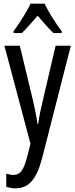

<svg xmlns="http://www.w3.org/2000/svg" viewBox="-20 -786 410 1046"><path d="M4 -537H88L161 -233Q167 -205 173.5 -174Q180 -143 184 -111H188Q195 -164 212 -233L283 -537H366L208 81Q186 163 152.5 201.5Q119 240 64 240Q52 240 40 238Q28 236 14 232V160Q24 163 34 165Q44 167 53 167Q82 167 98 144.5Q114 122 129 65L146 -3ZM223 -766Q239 -732 265 -690.5Q291 -649 316 -616V-606H271Q250 -626 229 -650Q208 -674 185 -700Q162 -674 139.5 -648.5Q117 -623 99 -606H54V-616Q81 -653 106.5 -693.5Q132 -734 146 -766Z"/></svg>

Font: Noto Sans ExtraCondensed
Style: Regular
Weight: 400
Width: 2
Designer: Monotype Design Team
Foundry: Monotype Imaging Inc.
Version: Version 2.013; ttfautohint (v1.8.4.7-5d5b)